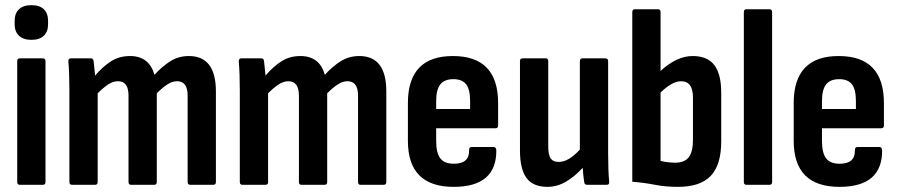

<svg xmlns="http://www.w3.org/2000/svg" viewBox="-20 -719 3497 747"><path d="M57 0Q47 0 47 -11V-481Q47 -492 57 -492H147Q157 -492 157 -481V-11Q157 0 147 0ZM102 -564Q71 -564 54 -580Q37 -596 37 -624V-638Q37 -667 54 -683Q71 -699 102 -699Q134 -699 150.5 -683Q167 -667 167 -638V-624Q167 -596 150.5 -580Q134 -564 102 -564Z M260 0Q250 0 250 -11V-367Q250 -401 249 -429.5Q248 -458 246 -479Q245 -492 256 -492H334Q342 -492 344 -483Q345 -470 347 -455.5Q349 -441 350 -425Q380 -460 412 -480.5Q444 -501 486 -501Q560 -501 581 -428Q611 -461 643 -481Q675 -501 715 -501Q820 -501 820 -363V-11Q820 0 810 0H720Q710 0 710 -11V-347Q710 -403 669 -403Q650 -403 631 -390.5Q612 -378 590 -356V-11Q590 0 580 0H490Q480 0 480 -11V-347Q480 -403 439 -403Q420 -403 401 -390.5Q382 -378 360 -356V-11Q360 0 350 0Z M923 0Q913 0 913 -11V-367Q913 -401 912 -429.5Q911 -458 909 -479Q908 -492 919 -492H997Q1005 -492 1007 -483Q1008 -470 1010 -455.5Q1012 -441 1013 -425Q1043 -460 1075 -480.5Q1107 -501 1149 -501Q1223 -501 1244 -428Q1274 -461 1306 -481Q1338 -501 1378 -501Q1483 -501 1483 -363V-11Q1483 0 1473 0H1383Q1373 0 1373 -11V-347Q1373 -403 1332 -403Q1313 -403 1294 -390.5Q1275 -378 1253 -356V-11Q1253 0 1243 0H1153Q1143 0 1143 -11V-347Q1143 -403 1102 -403Q1083 -403 1064 -390.5Q1045 -378 1023 -356V-11Q1023 0 1013 0Z M1745 8Q1567 8 1567 -171V-318Q1567 -501 1742 -501Q1918 -501 1918 -318V-231Q1918 -220 1908 -220H1677V-171Q1677 -124 1693 -103Q1709 -82 1746 -82Q1807 -82 1805 -135Q1805 -147 1815 -147H1901Q1909 -147 1911 -136Q1913 8 1745 8ZM1677 -295H1809V-326Q1809 -371 1793.5 -391Q1778 -411 1744 -411Q1709 -411 1693 -390.5Q1677 -370 1677 -326Z M2110 8Q2054 8 2028.5 -26.5Q2003 -61 2003 -134V-481Q2003 -492 2013 -492H2103Q2113 -492 2113 -481V-150Q2113 -116 2122.5 -102.5Q2132 -89 2153 -89Q2174 -89 2194.5 -101.5Q2215 -114 2236 -137V-481Q2236 -492 2247 -492H2335Q2346 -492 2346 -481V-125Q2346 -90 2347 -62Q2348 -34 2350 -13Q2352 0 2340 0H2265Q2254 0 2253 -10Q2249 -36 2247 -66Q2217 -33 2182.5 -12.5Q2148 8 2110 8Z M2618 8Q2569 8 2528.5 0Q2488 -8 2440 -12V-672Q2440 -683 2450 -683H2540Q2550 -683 2550 -672V-443Q2613 -501 2675 -501Q2732 -501 2759 -466Q2786 -431 2786 -358V-169Q2786 -77 2745 -34.5Q2704 8 2618 8ZM2550 -93Q2579 -86 2607 -86Q2643 -86 2659.5 -107Q2676 -128 2676 -175V-340Q2676 -403 2630 -403Q2595 -403 2550 -359Z M2884 0Q2874 0 2874 -11V-672Q2874 -683 2884 -683H2974Q2984 -683 2984 -672V-11Q2984 0 2974 0Z M3246 8Q3068 8 3068 -171V-318Q3068 -501 3243 -501Q3419 -501 3419 -318V-231Q3419 -220 3409 -220H3178V-171Q3178 -124 3194 -103Q3210 -82 3247 -82Q3308 -82 3306 -135Q3306 -147 3316 -147H3402Q3410 -147 3412 -136Q3414 8 3246 8ZM3178 -295H3310V-326Q3310 -371 3294.5 -391Q3279 -411 3245 -411Q3210 -411 3194 -390.5Q3178 -370 3178 -326Z"/></svg>

Font: Sofia Sans Condensed
Style: Bold
Weight: 700
Designer: Botio Nikoltchev, Ani Petrova
Foundry: lettersoup
Version: Version 4.101; ttfautohint (v1.8.4.7-5d5b)